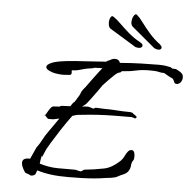

<svg xmlns="http://www.w3.org/2000/svg" viewBox="-59 -954 1018 1018"><g transform="rotate(5 450.0 -445.0)"><path d="M753 -719Q745 -720 735 -725Q735 -725 722 -736Q709 -747 690.5 -762.5Q672 -778 654 -793Q636 -808 623.5 -818.5Q611 -829 611 -829Q605 -835 603.5 -844Q602 -853 604 -863Q606 -878 614.5 -889Q623 -900 631 -891Q645 -879 663.5 -853.5Q682 -828 707 -799.5Q732 -771 763 -748Q774 -738 774 -732.5Q774 -727 772 -724Q765 -717 753 -719ZM653 -719Q646 -719 635 -722Q634 -723 620 -731.5Q606 -740 585.5 -752.5Q565 -765 544.5 -777.5Q524 -790 510 -798.5Q496 -807 496 -807Q489 -812 486.5 -820.5Q484 -829 484 -839Q484 -855 490.5 -867Q497 -879 507 -871Q523 -861 545 -839Q567 -817 596 -792Q625 -767 659 -749Q671 -742 672 -736Q673 -730 671 -727Q666 -719 653 -719ZM140 5 139 4Q136 1 124.5 -2.5Q113 -6 111 -8Q90 -39 90 -58Q90 -74 102.5 -79.5Q115 -85 131 -83L159 -145Q175 -166 186.5 -188.5Q198 -211 211 -229L267 -309Q254 -306 243.5 -304Q233 -302 233 -302H209Q205 -303 199.5 -309.5Q194 -316 190 -320Q194 -325 200.5 -337Q207 -349 215 -359.5Q223 -370 230 -370Q235 -370 244 -371Q253 -372 260 -372H261Q264 -372 266 -374.5Q268 -377 274 -377Q284 -377 294 -378Q304 -379 314 -379H319Q326 -388 330 -395Q334 -402 334 -402V-400Q334 -397 339 -403.5Q344 -410 348.5 -418Q353 -426 353 -426Q364 -442 366.5 -450Q369 -458 373.5 -465.5Q378 -473 391 -488Q394 -492 405 -507.5Q416 -523 430 -541.5Q444 -560 455.5 -575.5Q467 -591 471 -595Q436 -594 428 -593.5Q420 -593 424 -593Q428 -593 428 -592Q428 -592 426 -591.5Q424 -591 418 -590Q385 -586 360 -578Q335 -570 315 -570H313Q310 -570 310 -566Q310 -564 310.5 -561.5Q311 -559 311 -557Q311 -548 305 -546H306Q314 -546 305.5 -545Q297 -544 284 -543Q271 -542 265 -542Q252 -542 242 -543.5Q232 -545 224 -546Q210 -548 192 -556.5Q174 -565 174 -576Q174 -587 195 -597Q213 -606 247 -611.5Q281 -617 323 -620Q365 -623 408.5 -625.5Q452 -628 488 -631Q493 -636 503 -639.5Q513 -643 510 -643H509Q522 -650 534 -650Q555 -650 561 -631Q623 -636 675.5 -637.5Q728 -639 770 -639Q781 -639 792.5 -638Q804 -637 823 -633Q831 -633 835.5 -628.5Q840 -624 843 -625L860 -624Q860 -624 873.5 -617Q887 -610 891 -605Q900 -598 900 -581Q900 -571 894 -560.5Q888 -550 874 -546Q862 -545 858.5 -551Q855 -557 852 -565Q849 -573 837 -577Q824 -583 812 -590.5Q800 -598 799 -598Q783 -598 776.5 -600Q770 -602 759 -603.5Q748 -605 718 -605Q680 -605 647 -597.5Q614 -590 574 -588Q572 -581 562.5 -579.5Q553 -578 539 -565Q528 -555 509 -535.5Q490 -516 480 -505Q473 -494 457 -472Q441 -450 426 -429.5Q411 -409 404 -401Q394 -391 381 -383L408 -385Q415 -386 427.5 -381.5Q440 -377 446 -377Q446 -382 454 -383Q465 -383 476.5 -382Q488 -381 500 -381Q534 -381 567 -378.5Q600 -376 634 -376Q641 -376 645 -374.5Q649 -373 656 -371H655Q653 -371 653 -370Q653 -369 663.5 -363Q674 -357 674 -352Q673 -345 667 -345Q663 -345 658.5 -347Q654 -349 649 -350Q598 -350 555.5 -349.5Q513 -349 470 -346.5Q427 -344 374 -338Q365 -338 355 -335.5Q345 -333 334 -329Q305 -290 278 -248.5Q251 -207 233 -177Q215 -147 212 -141Q207 -131 202.5 -119Q198 -107 195 -101.5Q192 -96 192 -103V-104Q192 -107 190 -99.5Q188 -92 186.5 -81Q185 -70 184 -62Q209 -54 234 -50Q259 -46 281 -46H372Q378 -46 388 -43Q398 -40 403 -40H404Q409 -40 413.5 -45Q418 -50 426 -51Q472 -55 527 -66Q550 -71 569.5 -83Q589 -95 602 -107Q610 -114 613 -117Q616 -120 623 -130Q626 -134 631 -145Q636 -156 644 -166Q652 -176 663 -176Q674 -175 677.5 -165Q681 -155 681 -144Q681 -128 677 -123Q668 -111 667 -94.5Q666 -78 657 -64Q648 -51 631 -44Q614 -37 600 -29Q589 -23 568 -20Q547 -17 535 -16Q513 -12 479.5 -9Q446 -6 410 -5Q374 -4 342 -4Q314 -4 293.5 -5Q273 -6 266 -7Q245 -9 220.5 -13.5Q196 -18 174 -25Q171 -18 168.5 -9.5Q166 -1 160 1H161Q152 5 146 5Q140 5 140 5ZM187 -322Q187 -322 187.5 -322Q188 -322 190 -320Q187 -316 187 -321Z"/></g></svg>

Font: Vujahday Script
Style: Regular
Weight: 400
Designer: Robert E. Leuschke
Foundry: Robert E. Leuschke
Version: Version 1.010; ttfautohint (v1.8.3)